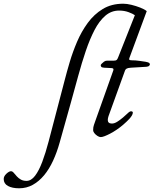

<svg xmlns="http://www.w3.org/2000/svg" viewBox="-214 -725 828 1035"><path d="M-111 290Q-148 290 -171 277.5Q-194 265 -194 240Q-194 225 -179.5 211.5Q-165 198 -155 198Q-147 198 -140 206.5Q-133 215 -123 226Q-114 236 -101.5 243Q-89 250 -71 250Q-46 250 -25 222.5Q-4 195 14 147Q32 99 48 38L135 -294Q146 -337 162 -391Q178 -445 201.5 -500Q225 -555 259 -601.5Q293 -648 340 -676.5Q387 -705 450 -705Q470 -705 494.5 -699Q519 -693 542 -684Q565 -675 577 -665L483 -411Q481 -404 484.5 -402Q488 -400 496 -400Q516 -400 537 -397Q558 -394 571 -392Q587 -389 590.5 -385.5Q594 -382 594 -377Q594 -375 590 -370.5Q586 -366 575 -365Q553 -364 533 -362.5Q513 -361 491 -360Q475 -359 468.5 -355Q462 -351 460 -345L371 -99Q367 -87 367 -78Q367 -69 372.5 -64Q378 -59 389 -59Q403 -59 418.5 -69Q434 -79 449.5 -92Q465 -105 475 -115Q486 -126 494 -125Q502 -124 502 -118Q502 -111 497 -102.5Q492 -94 484 -85Q468 -68 450.5 -53Q433 -38 414.5 -25.5Q396 -13 379.5 -4.5Q363 4 350 9Q337 14 329 14Q321 14 311 7.5Q301 1 294.5 -7.5Q288 -16 288 -23Q288 -40 292.5 -52Q297 -64 302 -79L397 -346Q399 -353 395.5 -355.5Q392 -358 387 -358L347 -360Q334 -361 331.5 -365.5Q329 -370 329 -374Q329 -376 334 -381.5Q339 -387 346.5 -392.5Q354 -398 363 -398H399Q410 -398 414.5 -401.5Q419 -405 423 -416L513 -643Q502 -651 479 -659.5Q456 -668 428 -668Q386 -668 353.5 -640Q321 -612 295.5 -563Q270 -514 248.5 -450.5Q227 -387 207.5 -315.5Q188 -244 168 -172L108 42Q93 96 72 141.5Q51 187 23.5 220Q-4 253 -37.5 271.5Q-71 290 -111 290Z"/></svg>

Font: EB Garamond
Style: Italic
Weight: 400
Italic angle: -17.2°
Designer: Georg Duffner and Octavio Pardo
Foundry: Georg Duffner
Version: Version 1.001